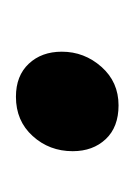

<svg xmlns="http://www.w3.org/2000/svg" viewBox="17 -434 172 247"><g transform="rotate(90 103.5 -310.0)"><path d="M46 -303Q46 -332 65.5 -354Q85 -376 115 -376Q143 -376 158.5 -359.5Q174 -343 174 -317Q174 -287 154.5 -265.5Q135 -244 104 -244Q77 -244 61.5 -260.5Q46 -277 46 -303Z"/></g></svg>

Font: Fira Sans Compressed
Style: Italic
Weight: 400
Width: 1
Italic angle: -8°
Designer: bBox Type GmbH & Carrois Corporate GbR & Edenspiekermann AG
Foundry: bBox Type GmbH & Carrois Corporate GbR & Edenspiekermann AG
Version: Version 4.301